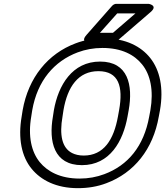

<svg xmlns="http://www.w3.org/2000/svg" viewBox="-20 -946 862 1001"><path d="M758 -339C730 -183 647 -84 524 -38C484 -23 441 -15 395 -15C294 -15 227 -52 187 -101C144 -154 125 -235 143 -339L148 -371C175 -526 263 -627 385 -673C425 -688 468 -696 514 -696C615 -696 681 -660 721 -610C764 -557 782 -475 764 -371ZM808 -339 814 -371C834 -486 814 -580 763 -644C716 -703 637 -746 523 -746C471 -746 421 -738 374 -720C230 -666 128 -542 98 -371L93 -339C73 -224 93 -129 145 -66C193 -7 273 35 386 35C438 35 488 27 535 9C679 -45 778 -167 808 -339ZM407 -85C553 -85 622 -210 645 -339L651 -372C674 -502 648 -625 502 -625C356 -625 284 -501 261 -372L256 -339C233 -208 261 -85 407 -85ZM416 -135C392 -135 372 -140 356 -148C303 -175 289 -242 306 -339L311 -372C332 -494 388 -575 493 -575C599 -575 623 -495 601 -372L595 -339C573 -217 521 -135 416 -135ZM591 -876H686L569 -775H501ZM586 -926C579 -926 570 -922 564 -915L431 -764C396 -724 444 -725 444 -725H571C577 -725 584 -727 590 -732L765 -883C806 -918 755 -926 755 -926Z"/></svg>

Font: Asimov
Style: WidOuIt
Weight: 500
Designer: Google
Version: Version 2.000980; 2014